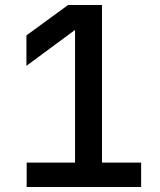

<svg xmlns="http://www.w3.org/2000/svg" viewBox="-20 -750 640 770"><path d="M87 0V-98H281V-630L86 -486V-608L253 -730H389V-98H546V0Z"/></svg>

Font: JetBrains Mono NL SemiBold
Style: Regular
Weight: 600
Designer: Philipp Nurullin, Konstantin Bulenkov
Foundry: JetBrains
Version: Version 2.304; ttfautohint (v1.8.4.7-5d5b)